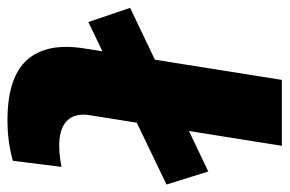

<svg xmlns="http://www.w3.org/2000/svg" viewBox="-180 -598 756 501"><g transform="rotate(90 197.5 -347.0)"><path d="M260 11Q148 11 102.5 -40.5Q57 -92 73 -190L155 -705H327L247 -203Q243 -179 250.5 -161Q258 -143 277 -133.5Q296 -124 326 -124Q341 -124 357 -126Q373 -128 382 -130L366 -3Q341 4 315 7.5Q289 11 260 11ZM4 -200 -33 -309 394 -513 428 -404Z"/></g></svg>

Font: Nunito Sans 10pt Expanded ExtraBold
Style: Italic
Weight: 800
Width: 7
Italic angle: -9°
Designer: Vernon Adams
Foundry: Vernon Adams
Version: Version 3.101;gftools[0.9.27]